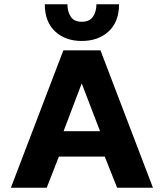

<svg xmlns="http://www.w3.org/2000/svg" viewBox="-20 -880 768 900"><path d="M363 -688Q286 -688 238 -733Q190 -778 190 -860H296Q296 -826 311.5 -802Q327 -778 363 -778Q400 -778 416 -802Q432 -826 432 -860H538Q538 -778 489.5 -733Q441 -688 363 -688ZM31 0 277 -644H451L697 0H529L471 -146H256L199 0ZM278 -265H449L363 -489Z"/></svg>

Font: Kanit SemiBold
Style: Regular
Weight: 600
Designer: Katatrad Team
Foundry: CadsonDemak
Version: Version 2.000; ttfautohint (v1.8.3)